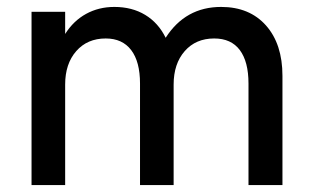

<svg xmlns="http://www.w3.org/2000/svg" viewBox="-20 -534 900 554"><path d="M384 -293Q384 -356 358.5 -389.5Q333 -423 285 -423Q232 -423 200 -386.5Q168 -350 168 -290V0H71V-500H168V-436Q192 -474 228.5 -494Q265 -514 310 -514Q361 -514 399 -491Q437 -468 458 -425Q515 -514 618 -514Q700 -514 747.5 -460.5Q795 -407 795 -315V0H697V-293Q697 -356 672 -389.5Q647 -423 598 -423Q545 -423 513 -386.5Q481 -350 481 -290V0H384Z"/></svg>

Font: NT Somic Medium
Style: Regular
Weight: 500
Designer: Ravid Balaliev — lead type designer, mastering
Michael Voronin — secret advisor, marketing
Ivan Kovalenko — best boy
Foundry: NT Type
Version: Version 0.7